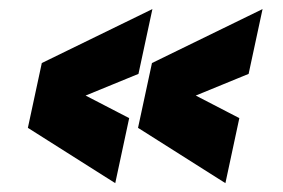

<svg xmlns="http://www.w3.org/2000/svg" viewBox="-20 -522 640 434"><path d="M489.5 -108 292 -233 323.5 -379.5 573.5 -501.5 542 -355 422.5 -306 521 -255ZM461 -204.5V-204L349.5 -268L366 -345L504.5 -409V-408.5L366 -344.5L350 -268.5ZM240.5 -108 43 -233 74.5 -379.5 324.5 -501.5 293 -355 173.5 -306 272 -255ZM212 -204.5V-204L100.5 -268L117 -345L255.5 -409V-408.5L117 -344.5L101 -268.5Z"/></svg>

Font: Tourney Thin Black
Style: Italic
Weight: 900
Italic angle: -12°
Version: Version 1.015